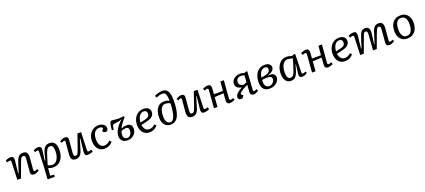

<svg xmlns="http://www.w3.org/2000/svg" viewBox="99 -2438 9585 4332"><g transform="rotate(-20 4891.5 -271.5)"><path d="M634 -35Q615 -19 579 -2.5Q543 14 510 14Q424 14 432 -69L458 -365Q463 -414 453.5 -436Q444 -458 414 -458Q380 -458 362.5 -430.5Q345 -403 322 -341L197 0H109L125 -425Q126 -447 119 -456Q112 -465 95 -465Q76 -465 31 -447L12 -499Q24 -505 44.5 -513Q65 -521 89.5 -526.5Q114 -532 135 -532Q186 -532 200 -503Q214 -474 209 -430L175 -128L186 -126L268 -378Q294 -458 332 -495Q370 -532 431 -532Q503 -532 528 -489Q553 -446 545 -359L522 -95Q520 -70 525.5 -61Q531 -52 548 -52Q575 -52 610 -77Z M786 -432Q788 -467 762 -467Q751 -467 731 -461.5Q711 -456 700 -448L683 -499Q706 -511 736 -521.5Q766 -532 800 -532Q842 -532 858.5 -506.5Q875 -481 869 -436L838 -192L850 -190L887 -337Q912 -437 954 -484.5Q996 -532 1069 -532Q1232 -532 1232 -319Q1232 -215 1199 -140Q1166 -65 1108 -25.5Q1050 14 974 14Q939 14 904 5.5Q869 -3 852 -12L838 165L931 175L926 223L769 226L753 214L773 -62ZM1058 -461Q1037 -461 1019.5 -452.5Q1002 -444 984 -417.5Q966 -391 946.5 -338Q927 -285 901 -197L865 -72Q883 -64 912 -56Q941 -48 973 -48Q1023 -48 1060 -83Q1097 -118 1118 -177.5Q1139 -237 1139 -312Q1139 -353 1133 -387Q1127 -421 1110 -441Q1093 -461 1058 -461Z M1313 -483Q1332 -499 1368 -515.5Q1404 -532 1438 -532Q1479 -532 1499 -511Q1519 -490 1515 -449L1489 -153Q1485 -104 1492.5 -82Q1500 -60 1530 -60Q1550 -60 1564.5 -69.5Q1579 -79 1592.5 -105Q1606 -131 1623 -180L1740 -519H1829L1813 -93Q1812 -71 1819 -62Q1826 -53 1843 -53Q1862 -53 1907 -71L1926 -19Q1915 -13 1894 -5.5Q1873 2 1848.5 8Q1824 14 1802 14Q1751 14 1738 -15.5Q1725 -45 1729 -88L1763 -392L1752 -393L1676 -140Q1651 -57 1611 -21.5Q1571 14 1512 14Q1440 14 1416.5 -29Q1393 -72 1401 -159L1425 -423Q1427 -448 1421.5 -457Q1416 -466 1399 -466Q1372 -466 1337 -441Z M2249 -532Q2319 -532 2366 -497.5Q2413 -463 2413 -401Q2413 -372 2397 -352.5Q2381 -333 2349 -333Q2324 -333 2307.5 -347Q2291 -361 2283 -379L2305 -403Q2326 -426 2321 -441Q2316 -456 2295.5 -464Q2275 -472 2247 -472Q2174 -472 2130.5 -415.5Q2087 -359 2087 -240Q2087 -190 2101.5 -148Q2116 -106 2145 -80.5Q2174 -55 2219 -55Q2258 -55 2291.5 -70Q2325 -85 2363 -121L2401 -82Q2388 -64 2362 -41.5Q2336 -19 2296 -2.5Q2256 14 2200 14Q2132 14 2085 -20Q2038 -54 2013.5 -111Q1989 -168 1989 -237Q1989 -323 2021.5 -389.5Q2054 -456 2112.5 -494Q2171 -532 2249 -532Z M2712 -285Q2754 -302 2784 -308.5Q2814 -315 2845 -315Q2907 -315 2939.5 -284Q2972 -253 2972 -190Q2972 -132 2943.5 -86Q2915 -40 2866 -13Q2817 14 2757 14Q2672 14 2629.5 -29.5Q2587 -73 2587 -142Q2587 -220 2634.5 -303.5Q2682 -387 2782 -477L2779 -483Q2754 -466 2718.5 -459Q2683 -452 2646.5 -448Q2610 -444 2580 -436Q2564 -432 2555 -404.5Q2546 -377 2540 -319L2496 -322Q2502 -432 2518.5 -481.5Q2535 -531 2566 -531Q2575 -531 2596 -529Q2617 -527 2643 -524Q2669 -521 2693 -519Q2717 -517 2733 -517Q2744 -517 2767 -519.5Q2790 -522 2815.5 -525Q2841 -528 2856 -531L2865 -498Q2809 -435 2769.5 -380Q2730 -325 2712 -285ZM2694 -230Q2676 -182 2676 -138Q2676 -89 2699.5 -64Q2723 -39 2764 -39Q2797 -39 2822.5 -57.5Q2848 -76 2862.5 -107.5Q2877 -139 2877 -177Q2877 -222 2861 -240.5Q2845 -259 2811 -259Q2782 -259 2755.5 -253Q2729 -247 2694 -230Z M3325 -532Q3406 -532 3445 -495.5Q3484 -459 3484 -404Q3484 -361 3466 -332Q3448 -303 3418.5 -284Q3389 -265 3354 -253Q3319 -241 3285 -233L3163 -205Q3166 -173 3181 -138Q3196 -103 3225.5 -79Q3255 -55 3301 -55Q3336 -55 3369.5 -68.5Q3403 -82 3443 -117L3479 -80Q3468 -66 3442.5 -43.5Q3417 -21 3377.5 -3.5Q3338 14 3283 14Q3214 14 3166 -19Q3118 -52 3093.5 -108Q3069 -164 3069 -233Q3069 -319 3101.5 -386.5Q3134 -454 3192 -493Q3250 -532 3325 -532ZM3389 -399Q3389 -433 3372 -454.5Q3355 -476 3317 -476Q3248 -476 3207.5 -417.5Q3167 -359 3162 -264L3276 -290Q3333 -303 3361 -326Q3389 -349 3389 -399Z M3675 -719Q3719 -740 3768.5 -754.5Q3818 -769 3870 -769Q3954 -769 3996 -701.5Q4038 -634 4038 -484Q4038 -377 4026 -286Q4014 -195 3985.5 -127.5Q3957 -60 3909.5 -23Q3862 14 3790 14Q3735 14 3691 -11.5Q3647 -37 3621 -90Q3595 -143 3595 -223Q3595 -366 3653.5 -449Q3712 -532 3827 -532Q3865 -532 3895.5 -522.5Q3926 -513 3946 -501Q3946 -527 3945 -548.5Q3944 -570 3941 -591Q3934 -643 3921 -667.5Q3908 -692 3889.5 -699Q3871 -706 3845 -706Q3806 -706 3771.5 -696.5Q3737 -687 3697 -668ZM3798 -40Q3861 -40 3894.5 -120.5Q3928 -201 3941 -345Q3944 -375 3944.5 -401.5Q3945 -428 3945 -441Q3887 -471 3828 -471Q3780 -471 3749 -436.5Q3718 -402 3703 -345Q3688 -288 3688 -220Q3688 -132 3717.5 -86Q3747 -40 3798 -40Z M4108 -483Q4127 -499 4163 -515.5Q4199 -532 4233 -532Q4274 -532 4294 -511Q4314 -490 4310 -449L4284 -153Q4280 -104 4287.5 -82Q4295 -60 4325 -60Q4345 -60 4359.5 -69.5Q4374 -79 4387.5 -105Q4401 -131 4418 -180L4535 -519H4624L4608 -93Q4607 -71 4614 -62Q4621 -53 4638 -53Q4657 -53 4702 -71L4721 -19Q4710 -13 4689 -5.5Q4668 2 4643.5 8Q4619 14 4597 14Q4546 14 4533 -15.5Q4520 -45 4524 -88L4558 -392L4547 -393L4471 -140Q4446 -57 4406 -21.5Q4366 14 4307 14Q4235 14 4211.5 -29Q4188 -72 4196 -159L4220 -423Q4222 -448 4216.5 -457Q4211 -466 4194 -466Q4167 -466 4132 -441Z M5149 -244 4932 -232 4915 0H4830L4863 -425Q4865 -447 4857 -456Q4849 -465 4832 -465Q4812 -465 4768 -447L4749 -499Q4773 -511 4810 -521.5Q4847 -532 4872 -532Q4915 -532 4932.5 -507Q4950 -482 4947 -430Q4945 -394 4942 -360Q4939 -326 4936 -298H5153L5172 -519H5256L5222 -91Q5221 -70 5227 -60.5Q5233 -51 5251 -51Q5271 -51 5316 -69L5334 -22Q5306 -7 5270.5 3.5Q5235 14 5212 14Q5169 14 5151 -11Q5133 -36 5137 -88Z M5717 -241Q5607 -188 5558 -152Q5509 -116 5509 -92Q5509 -85 5513.5 -78Q5518 -71 5526 -68L5553 -58Q5548 -27 5528.5 -6.5Q5509 14 5479 14Q5445 14 5427.5 -4Q5410 -22 5410 -48Q5410 -90 5446.5 -131Q5483 -172 5573 -223L5581 -228Q5546 -233 5513.5 -248Q5481 -263 5460.5 -290.5Q5440 -318 5440 -359Q5440 -408 5467 -447Q5494 -486 5541 -509Q5588 -532 5648 -532Q5674 -532 5694 -528Q5714 -524 5742 -514L5805 -532L5822 -524L5793 -91Q5792 -69 5799.5 -61Q5807 -53 5820 -53Q5831 -53 5845 -59.5Q5859 -66 5876 -77L5902 -34Q5871 -12 5840.5 1Q5810 14 5784 14Q5699 14 5706 -88ZM5731 -464Q5703 -473 5688 -475.5Q5673 -478 5652 -478Q5598 -478 5566 -449Q5534 -420 5534 -368Q5534 -320 5566 -295.5Q5598 -271 5638 -271Q5653 -271 5672 -279.5Q5691 -288 5721 -306Z M6166 14Q6072 14 6024 -40.5Q5976 -95 5976 -201Q5976 -298 6007.5 -372.5Q6039 -447 6096.5 -489Q6154 -531 6233 -531Q6310 -531 6346.5 -498.5Q6383 -466 6383 -425Q6383 -373 6341.5 -337Q6300 -301 6232 -284V-276Q6326 -285 6363 -255.5Q6400 -226 6400 -173Q6400 -129 6371 -85.5Q6342 -42 6289.5 -14Q6237 14 6166 14ZM6074 -285 6162 -300Q6224 -311 6256.5 -341Q6289 -371 6289 -411Q6289 -440 6272 -456Q6255 -472 6223 -472Q6170 -472 6129 -429Q6088 -386 6074 -285ZM6177 -44Q6215 -44 6244 -62Q6273 -80 6289 -109Q6305 -138 6305 -170Q6305 -200 6289 -215Q6273 -230 6248.5 -235Q6224 -240 6198 -240Q6164 -240 6129 -236.5Q6094 -233 6070 -228Q6069 -215 6068.5 -201Q6068 -187 6068 -173Q6068 -112 6097 -78Q6126 -44 6177 -44Z M6959 -90Q6958 -67 6964.5 -58Q6971 -49 6986 -49Q6997 -49 7014.5 -55Q7032 -61 7048 -73L7073 -34Q7055 -18 7019 -2Q6983 14 6950 14Q6910 14 6891 -11Q6872 -36 6879 -86L6907 -295L6895 -296L6865 -188Q6849 -131 6827.5 -85.5Q6806 -40 6771 -13Q6736 14 6679 14Q6621 14 6584 -15.5Q6547 -45 6529 -95Q6511 -145 6511 -208Q6511 -306 6543 -378.5Q6575 -451 6630.5 -491.5Q6686 -532 6756 -532Q6794 -532 6827 -524Q6860 -516 6879 -507L6955 -530L6971 -522ZM6691 -55Q6728 -55 6751.5 -78.5Q6775 -102 6797 -159Q6819 -216 6849 -317L6888 -447Q6868 -457 6831.5 -464Q6795 -471 6766 -471Q6719 -471 6682.5 -439Q6646 -407 6625.5 -349Q6605 -291 6605 -212Q6605 -132 6626 -93.5Q6647 -55 6691 -55Z M7504 -244 7287 -232 7270 0H7185L7218 -425Q7220 -447 7212 -456Q7204 -465 7187 -465Q7167 -465 7123 -447L7104 -499Q7128 -511 7165 -521.5Q7202 -532 7227 -532Q7270 -532 7287.5 -507Q7305 -482 7302 -430Q7300 -394 7297 -360Q7294 -326 7291 -298H7508L7527 -519H7611L7577 -91Q7576 -70 7582 -60.5Q7588 -51 7606 -51Q7626 -51 7671 -69L7689 -22Q7661 -7 7625.5 3.5Q7590 14 7567 14Q7524 14 7506 -11Q7488 -36 7492 -88Z M8020 -532Q8101 -532 8140 -495.5Q8179 -459 8179 -404Q8179 -361 8161 -332Q8143 -303 8113.5 -284Q8084 -265 8049 -253Q8014 -241 7980 -233L7858 -205Q7861 -173 7876 -138Q7891 -103 7920.5 -79Q7950 -55 7996 -55Q8031 -55 8064.5 -68.5Q8098 -82 8138 -117L8174 -80Q8163 -66 8137.5 -43.5Q8112 -21 8072.5 -3.5Q8033 14 7978 14Q7909 14 7861 -19Q7813 -52 7788.5 -108Q7764 -164 7764 -233Q7764 -319 7796.5 -386.5Q7829 -454 7887 -493Q7945 -532 8020 -532ZM8084 -399Q8084 -433 8067 -454.5Q8050 -476 8012 -476Q7943 -476 7902.5 -417.5Q7862 -359 7857 -264L7971 -290Q8028 -303 8056 -326Q8084 -349 8084 -399Z M8676 -365Q8680 -418 8668.5 -438Q8657 -458 8630 -458Q8614 -458 8604 -450Q8594 -442 8583 -417Q8572 -392 8553 -341L8428 0H8341L8357 -425Q8358 -447 8351 -456Q8344 -465 8327 -465Q8308 -465 8263 -447L8244 -499Q8256 -505 8276.5 -513Q8297 -521 8321 -526.5Q8345 -532 8366 -532Q8418 -532 8432 -503Q8446 -474 8441 -430L8408 -128L8419 -126L8500 -378Q8527 -461 8558.5 -496.5Q8590 -532 8647 -532Q8696 -532 8720.5 -510.5Q8745 -489 8751 -452Q8757 -415 8751 -368L8721 -128L8732 -126L8812 -378Q8827 -425 8846 -459.5Q8865 -494 8894 -513Q8923 -532 8969 -532Q9039 -532 9063 -488Q9087 -444 9079 -359L9056 -95Q9054 -70 9059.5 -61Q9065 -52 9082 -52Q9109 -52 9144 -77L9168 -35Q9156 -25 9134.5 -13.5Q9113 -2 9089 6Q9065 14 9043 14Q9003 14 8982.5 -7Q8962 -28 8966 -69L8991 -365Q8996 -418 8986.5 -438Q8977 -458 8950 -458Q8919 -458 8903 -428.5Q8887 -399 8865 -341L8739 0H8649Z M9470 14Q9400 14 9350 -18Q9300 -50 9274 -108Q9248 -166 9248 -242Q9248 -298 9261.5 -350Q9275 -402 9305 -443Q9335 -484 9383 -508Q9431 -532 9499 -532Q9569 -532 9619.5 -499.5Q9670 -467 9697 -410Q9724 -353 9724 -277Q9724 -220 9710 -168Q9696 -116 9665.5 -75Q9635 -34 9586.5 -10Q9538 14 9470 14ZM9476 -46Q9535 -46 9567.5 -79Q9600 -112 9613 -165Q9626 -218 9626 -277Q9626 -372 9592 -422Q9558 -472 9491 -472Q9433 -472 9401.5 -439Q9370 -406 9358 -352.5Q9346 -299 9346 -239Q9346 -148 9380 -97Q9414 -46 9476 -46Z"/></g></svg>

Font: Literata 7pt
Style: Italic
Weight: 400
Italic angle: -2°
Designer: Latin by Veronika Burian and Jose Scaglione. Greek by Irene Vlachou. Cyrillic by Vera Evstafieva
Foundry: TypeTogether
Version: Version 3.002